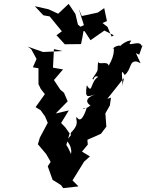

<svg xmlns="http://www.w3.org/2000/svg" viewBox="-20 -943 757 993"><path d="M323 -193 340 -253 318 -284 296 -307 336 -372 268 -356 330 -419 311 -463 292 -479 259 -529 306 -584 254 -593 259 -689 303 -679 203 -674C177 -683 150 -692 124 -702L142 -688L169 -638L150 -595L179 -590V-508L191 -483L212 -456L164 -389L190 -373L213 -341L227 -308L186 -231L176 -197L219 -146L242 -106L227 -83L252 -13L295 14L307 30L386 21L355 -10L415 -107L445 -134L404 -159L434 -195L432 -220L502 -251L530 -288L525 -357L548 -397L554 -438L535 -432L621 -540L613 -500C615 -540 600 -598 625 -555C662 -585 647 -633 690 -624L707 -616L683 -668L700 -660L717 -708L712 -706C705 -741 624 -691 659 -732C643 -741 577 -694 612 -702C583 -722 545 -674 572 -696C563 -695 581 -669 542 -603C536 -633 484 -600 488 -629C480 -561 496 -595 458 -536C468 -520 460 -557 488 -546C445 -519 460 -452 429 -502C416 -425 439 -447 473 -455C408 -432 434 -405 448 -398C416 -368 388 -388 428 -383C410 -330 394 -311 377 -337C365 -328 399 -308 347 -257C337 -224 373 -279 327 -219C325 -216 386 -235 316 -224C364 -182 345 -131 345 -152L332 -179ZM407 -754 413 -790 383 -816 370 -871 335 -923 281 -872 231 -895 160 -911 204 -864 237 -858 300 -781 272 -761 315 -714 399 -715ZM557 -754 536 -804 510 -824 533 -834 519 -901 486 -878 403 -860 387 -898 414 -813 373 -794 418 -781 448 -735 520 -785 569 -760Z"/></svg>

Font: Asimov Aggro
Style: CondIt
Weight: 500
Designer: Google
Version: Version 2.000980; 2014